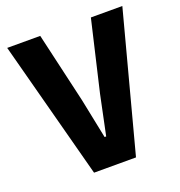

<svg xmlns="http://www.w3.org/2000/svg" viewBox="-127 -805 854 912"><g transform="rotate(-20 300.0 -349.0)"><path d="M194 0 9 -698H176L258 -343L299 -142H307L349 -343L432 -698H591L406 0Z"/></g></svg>

Font: iA Writer Duo V
Style: Regular
Weight: 400
Designer: Mike Abbink, Paul van der Laan, Pieter van Rosmalen, Oliver Reichenstein
Foundry: Information Architects Inc.
Version: Version 2.000